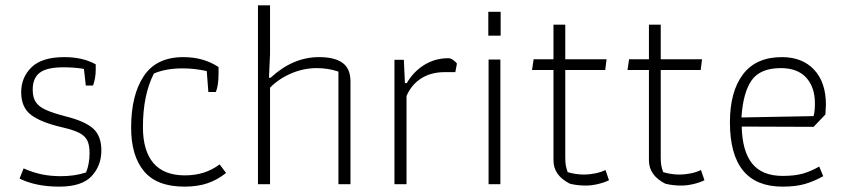

<svg xmlns="http://www.w3.org/2000/svg" viewBox="-20 -687 3149 716"><path d="M53 -21 68 -59Q102 -44 135 -37Q168 -30 207 -30Q259 -30 301 -44Q314 -76 314 -116Q314 -147 305 -164Q296 -181 275.5 -191.5Q255 -202 213 -212Q134 -230 96.5 -258Q59 -286 59 -343Q59 -399 98 -436.5Q137 -474 220 -474Q289 -474 337 -447V-427Q337 -396 327 -368H300L293 -430Q259 -436 216 -436Q155 -436 128.5 -416Q102 -396 102 -353Q102 -324 113 -307Q124 -290 149.5 -278Q175 -266 225 -253Q297 -235 327.5 -207.5Q358 -180 358 -126Q358 -69 321.5 -30Q285 9 201 9Q114 9 53 -21Z M469 -211Q469 -332 516 -403Q563 -474 664 -474Q739 -474 795 -437V-413Q795 -368 785 -344H757L751 -422Q706 -432 661 -432Q599 -432 554 -413Q513 -333 513 -213Q513 -125 552 -79Q591 -33 670 -33Q745 -33 799 -74L823 -42Q792 -17 755 -4Q718 9 668 9Q565 9 517 -48.5Q469 -106 469 -211Z M942 -667H987V-485L983 -397H989Q1072 -474 1170 -474Q1228 -474 1257.5 -452.5Q1287 -431 1287 -383V0H1242V-420Q1204 -433 1161 -433Q1112 -433 1065.5 -413Q1019 -393 987 -360V0H942Z M1451 -464H1486L1490 -377H1497Q1521 -419 1561.5 -444.5Q1602 -470 1653 -470Q1660 -470 1669.5 -463.5Q1679 -457 1684 -450L1678 -418H1639Q1587 -418 1550.5 -394.5Q1514 -371 1496 -329V0H1451Z M1801 -643H1847V-554H1801ZM1802 -465H1846V0H1802Z M2105 -2Q2044 -33 2044 -89V-426H1964L1970 -466H2044V-595H2088V-466H2242L2237 -426H2088V-101Q2088 -81 2090 -70Q2092 -59 2097 -45Q2128 -36 2158 -36Q2178 -36 2200 -40.5Q2222 -45 2238 -53L2251 -15Q2236 -7 2211.5 -1Q2187 5 2165 5Q2132 5 2105 -2Z M2461 -2Q2400 -33 2400 -89V-426H2320L2326 -466H2400V-595H2444V-466H2598L2593 -426H2444V-101Q2444 -81 2446 -70Q2448 -59 2453 -45Q2484 -36 2514 -36Q2534 -36 2556 -40.5Q2578 -45 2594 -53L2607 -15Q2592 -7 2567.5 -1Q2543 5 2521 5Q2488 5 2461 -2Z M2702 -231Q2702 -345 2750.5 -409.5Q2799 -474 2896 -474Q2972 -474 3016 -427Q3060 -380 3060 -296Q3060 -286 3058 -260L3014 -214L2746 -215Q2748 -123 2785 -77Q2822 -31 2899 -31Q2943 -31 2973.5 -39.5Q3004 -48 3035 -66L3050 -30Q3016 -11 2982 -1Q2948 9 2898 9Q2702 9 2702 -231ZM3014 -254Q3019 -272 3019 -301Q3019 -362 2986.5 -397.5Q2954 -433 2892 -433Q2815 -433 2783 -387.5Q2751 -342 2745 -249Z"/></svg>

Font: Athiti Light
Style: Regular
Weight: 300
Designer: CadsonDemak Team
Foundry: CadsonDemak
Version: Version 1.032